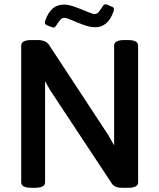

<svg xmlns="http://www.w3.org/2000/svg" viewBox="-20 -893 759 915"><path d="M431.2 -826.2Q440.9 -826.2 447.8 -833Q454.6 -839.8 465.8 -857.9Q473.1 -869.6 478.3 -871.8Q483.4 -874 492.2 -870.1L514.2 -860.8Q522 -857.4 522.9 -851.6Q523.9 -845.7 520 -835.9Q494.1 -763.2 433.1 -763.2Q409.2 -763.2 378.4 -774.4Q347.7 -785.6 322.3 -796.9Q296.9 -808.1 286.1 -808.1Q277.3 -808.1 269.3 -800.5Q261.2 -793 251 -775.9Q244.1 -764.6 239 -762.5Q233.9 -760.3 225.1 -764.2L203.1 -772.9Q195.3 -776.4 194.1 -782.2Q192.9 -788.1 196.8 -797.9Q223.1 -871.1 284.2 -871.1Q307.1 -871.1 338.1 -859.9Q369.1 -848.6 395 -837.4Q420.9 -826.2 431.2 -826.2ZM589.8 -702.1Q638.2 -702.1 638.2 -675.8V-23.9Q638.2 2 589.8 2H562Q525.9 2 513.2 -18.1L219.2 -462.9L194.8 -505.9V-23.9Q194.8 2 146 2H129.9Q81.1 2 81.1 -23.9V-675.8Q81.1 -702.1 129.9 -702.1H160.2Q197.3 -702.1 212.9 -680.2L496.1 -249L523.9 -200.2V-675.8Q523.9 -702.1 573.2 -702.1Z"/></svg>

Font: Asap Symbol
Style: Regular
Weight: 900
Designer: Tania Quindós, Elena González Miranda, Marcela Romero, Pablo Cosgaya
Foundry: Omnibus-Type
Version: Version 1.000;PS 001.000;hotconv 1.0.70;makeotf.lib2.5.58329